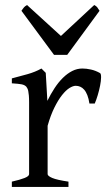

<svg xmlns="http://www.w3.org/2000/svg" viewBox="-20 -740 436 760"><path d="M376 -450.7Q380.4 -447.8 380.1 -433.6Q379.9 -419.4 376.2 -400.9Q372.6 -382.3 366.7 -362.8Q360.8 -343.3 355 -330.1H334Q331.1 -349.6 325.7 -363.3Q320.3 -377 313.2 -385Q306.2 -393.1 297.6 -396.7Q289.1 -400.4 279.8 -400.4Q269 -400.4 254.6 -391.4Q240.2 -382.3 225.1 -363Q210 -343.8 195.1 -313.7Q180.2 -283.7 168.5 -242.2V-50.8Q168.5 -43.5 186.8 -35.6Q205.1 -27.8 251 -21V0H26.9V-21Q59.1 -28.3 77.1 -35.4Q95.2 -42.5 95.2 -50.8V-335Q95.2 -351.1 94.2 -362.1Q93.3 -373 91.8 -379.9Q90.3 -386.7 88.1 -390.6Q85.9 -394.5 84 -397Q80.6 -400.4 76.4 -402.6Q72.3 -404.8 65.7 -406.2Q59.1 -407.7 49.8 -408.4Q40.5 -409.2 26.9 -410.2V-429.7Q58.6 -438 89.1 -446.5Q119.6 -455.1 144 -468.8L161.1 -451.7L167.5 -340.8Q180.7 -367.7 196 -391.1Q211.4 -414.6 229 -431.9Q246.6 -449.2 265.9 -459Q285.2 -468.8 306.2 -468.8Q321.8 -468.8 339.8 -464.8Q357.9 -460.9 376 -450.7ZM246.1 -522.9H193.8L64.9 -697.3Q68.4 -702.1 70.8 -705.6Q73.2 -709 75.4 -711.4Q77.6 -713.9 80.3 -715.8Q83 -717.8 86.9 -720.2L221.2 -597.7L353 -720.2Q361.3 -715.8 364.7 -711.4Q368.2 -707 374 -697.3Z"/></svg>

Font: Gentium Kaktovik
Style: Regular
Weight: 400
Designer: J. Victor Gaultney and Annie Olsen
Foundry: SIL International
Version: Version 1.102; 2013; Maintenance release